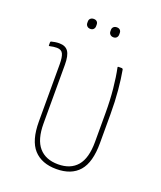

<svg xmlns="http://www.w3.org/2000/svg" viewBox="-122 -710 669 797"><g transform="rotate(20 212.5 -311.5)"><path d="M221 8Q156 8 121 -30.5Q86 -69 86 -153V-405Q86 -437 79 -451.5Q72 -466 52 -466Q45 -466 37 -465Q29 -464 21 -462Q17 -461 17 -464V-477Q17 -481 20 -482Q27 -484 36.5 -485.5Q46 -487 55 -487Q83 -487 95 -469Q107 -451 107 -411V-152Q107 -81 136.5 -47Q166 -13 221 -13Q276 -13 305 -47Q334 -81 334 -153V-281Q334 -337 329 -387Q324 -437 316 -475Q315 -479 320 -479H334Q337 -479 339 -475Q346 -437 350.5 -388Q355 -339 355 -283V-155Q355 -70 321 -31Q287 8 221 8ZM155 -587Q146 -587 140.5 -592.5Q135 -598 135 -606V-613Q135 -621 140.5 -626Q146 -631 155 -631Q164 -631 169 -626Q174 -621 174 -613V-606Q174 -598 169 -592.5Q164 -587 155 -587ZM257 -587Q248 -587 242.5 -592.5Q237 -598 237 -606V-613Q237 -621 242.5 -626Q248 -631 257 -631Q266 -631 271 -626Q276 -621 276 -613V-606Q276 -598 271 -592.5Q266 -587 257 -587Z"/></g></svg>

Font: Sofia Sans Condensed Thin
Style: Regular
Weight: 250
Version: Version 4.100